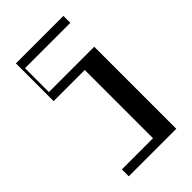

<svg xmlns="http://www.w3.org/2000/svg" viewBox="-237 -864 943 943"><g transform="rotate(-45 235.0 -392.0)"><path d="M70 -48H286.2V-522H70V-784H400V-736H85V-570H400V0H70Z"/></g></svg>

Font: Facade Sud
Style: Regular
Weight: 100
Designer: Éléonore Fines
Foundry: Velvetyne Type Foundry
Version: Version 1.001;Glyphs 3.2 (3202)